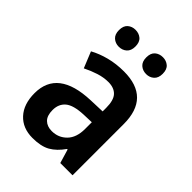

<svg xmlns="http://www.w3.org/2000/svg" viewBox="-216 -848 965 965"><g transform="rotate(45 267.0 -365.5)"><path d="M279 -552Q465 -552 465 -364V0H378L356 -74H352Q322 -31 286 -10.5Q250 10 190 10Q120 10 79 -34.5Q38 -79 38 -157Q38 -323 263 -331L345 -334V-359Q345 -413 323.5 -436Q302 -459 261 -459Q228 -459 193.5 -448Q159 -437 125 -420L90 -506Q128 -527 176 -539.5Q224 -552 279 -552ZM288 -255Q219 -252 190.5 -228Q162 -204 162 -161Q162 -121 181.5 -102Q201 -83 234 -83Q281 -83 313 -115.5Q345 -148 345 -209V-257ZM114 -681Q114 -712 131 -726.5Q148 -741 172 -741Q197 -741 214 -726.5Q231 -712 231 -681Q231 -651 214 -636Q197 -621 172 -621Q148 -621 131 -636Q114 -651 114 -681ZM308 -681Q308 -712 325 -726.5Q342 -741 367 -741Q391 -741 408 -726.5Q425 -712 425 -681Q425 -651 408 -636Q391 -621 367 -621Q342 -621 325 -636Q308 -651 308 -681Z"/></g></svg>

Font: Noto Sans Khmer UI SemiCondensed SemiBold
Style: Regular
Weight: 600
Width: 4
Designer: Danh Hong and the Monotype Design Team
Foundry: Monotype Imaging Inc.
Version: Version 2.002; ttfautohint (v1.8.4.7-5d5b)